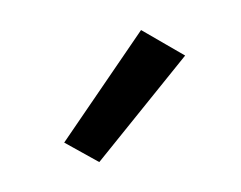

<svg xmlns="http://www.w3.org/2000/svg" viewBox="-43 -802 379 302"><g transform="rotate(-15 146.0 -651.0)"><path d="M87.4 -559.1 42 -603 204.6 -742.7 261.2 -686Z"/></g></svg>

Font: Spinnaker
Style: Regular
Weight: 400
Designer: Elena Albertoni
Foundry: Elena Albertoni
Version: Version 1.001